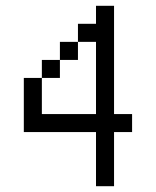

<svg xmlns="http://www.w3.org/2000/svg" viewBox="-20 -645 540 665"><path d="M437.5 -187.5V-250H375Q375 -250 375 -625H312.5V-562.5H250V-500H187.5V-437.5H125V-375H62.5V-187.5H312.5V0H375V-187.5ZM125 -250Q125 -250 125 -375H187.5V-437.5H250V-500H312.5Q312.5 -500 312.5 -250Z"/></svg>

Font: Unifont
Style: Medium
Weight: 500
Version: Version 9.0.06